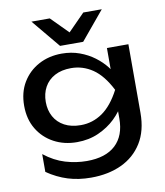

<svg xmlns="http://www.w3.org/2000/svg" viewBox="-102 -882 983 1145"><g transform="rotate(-10 389.5 -310.0)"><path d="M583 -139V-239L588 -257V-366L583 -386V-566H713V-151Q713 -42 667 31.5Q621 105 541 142Q461 179 357 179Q281 179 217 159Q153 139 93 98V-10Q154 38 219 57.5Q284 77 349 77Q463 77 523 21Q583 -35 583 -139ZM311 -44Q233 -44 171 -77.5Q109 -111 73 -171Q37 -231 37 -312Q37 -393 73 -453Q109 -513 171 -546.5Q233 -580 311 -580Q369 -580 418.5 -562Q468 -544 507.5 -514.5Q547 -485 574.5 -449.5Q602 -414 617 -377.5Q632 -341 632 -311Q632 -272 609 -225.5Q586 -179 543.5 -138Q501 -97 442 -70.5Q383 -44 311 -44ZM351 -140Q422 -140 481.5 -181Q541 -222 588 -312Q541 -404 481.5 -444.5Q422 -485 351 -485Q293 -485 252 -463Q211 -441 189.5 -402Q168 -363 168 -312Q168 -262 189.5 -223Q211 -184 252 -162Q293 -140 351 -140ZM450 -627H310L167 -799H278L408 -668H352L481 -799H593Z"/></g></svg>

Font: Bounded
Style: Regular
Weight: 400
Designer: Vlad Churkin
Version: Version 1.0